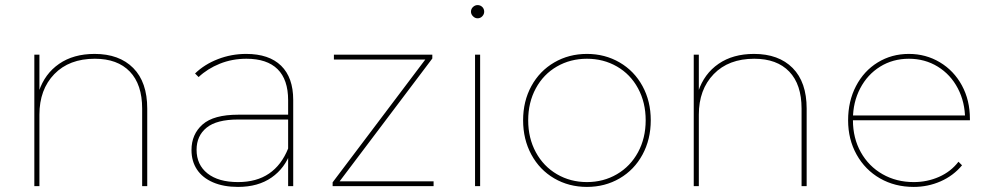

<svg xmlns="http://www.w3.org/2000/svg" viewBox="-20 -732 3888 755"><path d="M115 -517H135V-370L133 -373Q156 -442 212.5 -481Q269 -520 352 -520Q449 -520 504 -464.5Q559 -409 559 -305V0H539V-305Q539 -400 490.5 -450.5Q442 -501 353 -501Q252 -501 193.5 -440.5Q135 -380 135 -281V0H115Z M1113 -123V-140V-338Q1113 -419 1071.5 -460Q1030 -501 949 -501Q893 -501 844.5 -481.5Q796 -462 761 -429L747 -443Q784 -479 837 -499.5Q890 -520 948 -520Q1038 -520 1085.5 -473.5Q1133 -427 1133 -339V0H1113ZM733 -142Q733 -204 776.5 -242.5Q820 -281 917 -281H1124V-262H916Q832 -262 792.5 -230Q753 -198 753 -143Q753 -84 796 -50Q839 -16 916 -16Q989 -16 1038 -49.5Q1087 -83 1113 -148L1123 -135Q1101 -71 1048 -34Q995 3 916 3Q859 3 817.5 -15Q776 -33 754.5 -65.5Q733 -98 733 -142Z M1288 -15 1657 -504 1665 -498H1293V-517H1680V-502L1311 -13L1299 -19H1685V0H1288Z M1848 -517H1868V0H1848ZM1832 -686Q1832 -697 1840 -704.5Q1848 -712 1858 -712Q1869 -712 1876.5 -704.5Q1884 -697 1884 -686Q1884 -676 1876.5 -668Q1869 -660 1858 -660Q1848 -660 1840 -668Q1832 -676 1832 -686Z M2037 -259Q2037 -334 2069.5 -393.5Q2102 -453 2159.5 -486.5Q2217 -520 2288 -520Q2359 -520 2416.5 -486.5Q2474 -453 2506.5 -393.5Q2539 -334 2539 -259Q2539 -184 2506.5 -124Q2474 -64 2416.5 -30.5Q2359 3 2288 3Q2217 3 2159.5 -30.5Q2102 -64 2069.5 -124Q2037 -184 2037 -259ZM2519 -259Q2519 -329 2489 -384.5Q2459 -440 2406 -470.5Q2353 -501 2288 -501Q2223 -501 2170 -470.5Q2117 -440 2087 -384.5Q2057 -329 2057 -259Q2057 -189 2087 -133.5Q2117 -78 2170 -47Q2223 -16 2288 -16Q2353 -16 2406 -47Q2459 -78 2489 -133.5Q2519 -189 2519 -259Z M2708 -517H2728V-370L2726 -373Q2749 -442 2805.5 -481Q2862 -520 2945 -520Q3042 -520 3097 -464.5Q3152 -409 3152 -305V0H3132V-305Q3132 -400 3083.5 -450.5Q3035 -501 2946 -501Q2845 -501 2786.5 -440.5Q2728 -380 2728 -281V0H2708Z M3315 -259Q3315 -334 3346 -393.5Q3377 -453 3431.5 -486.5Q3486 -520 3554 -520Q3621 -520 3676 -487Q3731 -454 3762.5 -396Q3794 -338 3794 -264Q3794 -262 3794 -259H3326V-278H3783L3775 -263Q3775 -330 3746.5 -384.5Q3718 -439 3667.5 -470Q3617 -501 3554 -501Q3491 -501 3441 -470Q3391 -439 3362.5 -384.5Q3334 -330 3334 -263V-259Q3334 -189 3365 -133.5Q3396 -78 3450.5 -47Q3505 -16 3573 -16Q3626 -16 3672.5 -36.5Q3719 -57 3749 -96L3763 -82Q3729 -41 3679 -19Q3629 3 3573 3Q3499 3 3440.5 -30.5Q3382 -64 3348.5 -124Q3315 -184 3315 -259Z"/></svg>

Font: iiserrat Thin
Style: Regular
Weight: 100
Designer: Akira Ohta
Foundry: Akira Ohta
Version: Version 1.200;Glyphs 3.3.1 (3343)